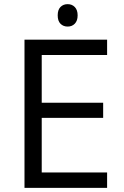

<svg xmlns="http://www.w3.org/2000/svg" viewBox="-20 -905 596 925"><path d="M306 -777Q327 -777 340.5 -791Q354 -805 354 -831Q354 -857 340.5 -871Q327 -885 306 -885Q285 -885 271.5 -871.5Q258 -858 258 -831Q258 -804 271.5 -790.5Q285 -777 306 -777ZM181 -74V-337H477V-410H181V-640H496V-714H98V0H496V-74Z"/></svg>

Font: OpenSansMMV
Style: Regular
Weight: 400
Designer: Steve Matteson
Foundry: Ascender Corporation
Version: Version 4.000